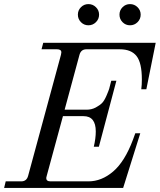

<svg xmlns="http://www.w3.org/2000/svg" viewBox="-30 -922 784 942"><path d="M571.3 -886.7Q586.4 -901.9 607.9 -901.9Q629.4 -901.9 644.8 -886.7Q660.2 -871.6 660.2 -850.1Q660.2 -828.6 644.8 -813.2Q629.4 -797.9 607.9 -797.9Q586.4 -797.9 571.3 -813.2Q556.2 -828.6 556.2 -850.1Q556.2 -871.6 571.3 -886.7ZM367.2 -886.7Q382.3 -901.9 403.8 -901.9Q425.3 -901.9 440.7 -886.7Q456.1 -871.6 456.1 -850.1Q456.1 -828.6 440.7 -813.2Q425.3 -797.9 403.8 -797.9Q382.3 -797.9 367.2 -813.2Q352.1 -828.6 352.1 -850.1Q352.1 -871.6 367.2 -886.7ZM574.2 0H-9.8L-2 -32.2H74.2Q100.6 -32.2 107.9 -59.1L269 -652.8Q271 -660.6 271 -665Q271 -680.2 250 -680.2H173.8L182.1 -711.9H733.9L688 -483.9H663.1Q666 -504.9 666 -532.2Q666 -613.8 639.9 -647Q613.8 -680.2 558.1 -680.2H394Q367.2 -680.2 359.9 -652.8L287.1 -383.8H395Q419.4 -383.8 439.5 -394.5Q459.5 -405.3 470.5 -416.3Q481.4 -427.2 492.2 -452.1Q502.9 -477.1 505.6 -486.1Q508.3 -495.1 514.6 -521Q515.6 -524.4 516.1 -525.9H541L455.1 -202.1H430.2Q439.9 -243.2 439.9 -276.9Q439.9 -352.1 379.9 -352.1H278.8L199.2 -59.1Q196.8 -49.3 196.8 -48.8Q196.8 -32.2 217.8 -32.2H403.8Q468.8 -32.2 525.4 -80.8Q582 -129.4 622.1 -235.8L633.8 -268.1H658.2Z"/></svg>

Font: Flanker Steampunk
Style: Italic
Weight: 400
Italic angle: -12°
Designer: Alexey Kryukov, Leonardo Di Lena
Foundry: Alexey Kryukov, Leonardo Di Lena
Version: 1.210